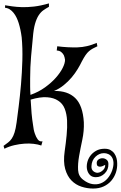

<svg xmlns="http://www.w3.org/2000/svg" viewBox="-40 -840 695 1107"><path d="M497.1 247.1Q462.9 247.1 429.7 236.3Q396.5 225.6 372.1 200.7Q347.7 175.8 335.9 134.3Q324.2 92.8 333 31.2Q339.8 -15.6 344.2 -61Q348.6 -106.4 346.7 -145Q344.7 -183.6 333 -213.4Q321.3 -243.2 294.9 -259.8Q270.5 -276.4 231.4 -279.3Q192.4 -282.2 136.7 -265.6Q138.7 -223.6 142.1 -186.5Q145.5 -149.4 150.4 -120.1Q153.3 -90.8 161.1 -69.3Q167 -50.8 177.7 -36.1Q188.5 -21.5 205.1 -25.4L198.2 -1Q178.7 -7.8 153.8 -10.7Q128.9 -13.7 100.6 -11.7Q72.3 -9.8 42.5 -2.9Q12.7 3.9 -14.6 17.6L-19.5 1Q-4.9 -9.8 6.8 -18.6Q18.6 -27.3 27.8 -41Q37.1 -54.7 43.9 -76.2Q50.8 -97.7 55.7 -133.8Q60.5 -169.9 67.9 -228Q75.2 -286.1 81.1 -353.5Q86.9 -420.9 88.9 -492.2Q90.8 -563.5 85 -625Q79.1 -670.9 67.4 -708Q62.5 -723.6 55.2 -738.8Q47.9 -753.9 38.1 -766.1Q28.3 -778.3 16.1 -786.1Q3.9 -793.9 -10.7 -794.9V-809.6Q7.8 -806.6 31.7 -803.2Q55.7 -799.8 86.4 -798.8Q117.2 -797.9 155.8 -802.2Q194.3 -806.6 242.2 -820.3V-800.8Q224.6 -791 210 -780.8Q195.3 -770.5 183.1 -752Q170.9 -733.4 162.1 -703.1Q153.3 -672.9 149.4 -623Q144.5 -576.2 139.2 -514.6Q133.8 -453.1 133.8 -387.7Q133.8 -364.3 133.8 -340.3Q133.8 -316.4 135.7 -293Q182.6 -309.6 219.7 -336.4Q256.8 -363.3 282.2 -392.1Q307.6 -420.9 321.3 -448.2Q335 -475.6 335 -495.1Q333 -509.8 328.1 -521.5Q323.2 -531.2 313.5 -539.6Q303.7 -547.9 287.1 -548.8L290 -573.2Q350.6 -565.4 406.2 -566.9Q461.9 -568.4 517.6 -592.8L521.5 -573.2Q506.8 -566.4 495.1 -560.1Q483.4 -553.7 473.1 -544.9Q462.9 -536.1 453.1 -522Q443.4 -507.8 431.6 -485.4Q422.9 -466.8 408.2 -442.4Q393.6 -418 373.5 -394Q353.5 -370.1 327.6 -349.1Q301.8 -328.1 271.5 -315.4Q349.6 -317.4 393.6 -274.9Q437.5 -232.4 443.4 -134.8Q445.3 -85 434.6 -34.7Q423.8 15.6 416 60.1Q408.2 104.5 410.2 140.1Q412.1 175.8 439.5 196.3Q465.8 216.8 491.7 221.2Q517.6 225.6 540 217.3Q562.5 209 579.6 189.5Q596.7 169.9 606.4 143.6Q615.2 117.2 614.3 98.1Q613.3 79.1 605.5 66.9Q597.7 54.7 585.4 48.8Q573.2 43 559.6 43Q532.2 43 510.7 63.5Q489.3 84 487.3 117.2Q486.3 128.9 490.2 136.7Q494.1 144.5 500.5 148.9Q506.8 153.3 514.2 155.3Q521.5 157.2 528.3 155.3Q541 153.3 554.2 140.6Q567.4 127.9 566.4 110.4Q560.5 114.3 551.8 117.7Q543 121.1 535.6 121.1Q528.3 121.1 522.9 116.7Q517.6 112.3 517.6 100.6Q517.6 86.9 527.8 79.6Q538.1 72.3 550.8 72.3Q563.5 72.3 574.2 80.6Q585 88.9 585 105.5Q585.9 137.7 564 159.7Q542 181.6 512.7 181.6Q491.2 181.6 479 169.4Q466.8 157.2 462.4 139.2Q458 121.1 462.4 99.6Q466.8 78.1 479.5 60.1Q492.2 42 513.2 29.8Q534.2 17.6 563.5 17.6Q584 17.6 597.7 25.4Q611.3 33.2 619.6 45.4Q627.9 57.6 631.8 72.3Q635.7 86.9 635.7 101.6Q636.7 129.9 627.9 155.8Q619.1 181.6 601.6 202.1Q584 222.7 557.6 234.9Q531.2 247.1 497.1 247.1Z"/></svg>

Font: Mystery Quest
Style: Regular
Weight: 400
Designer: Squid
Foundry: Font Diner, Inc DBA Sideshow
Version: Version 1.000